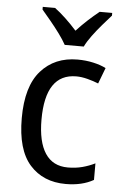

<svg xmlns="http://www.w3.org/2000/svg" viewBox="-55 -805 540 854"><g transform="rotate(5 215.5 -378.0)"><path d="M271 10Q170 10 110.5 -57Q51 -124 51 -265Q51 -407 112.5 -476.5Q174 -546 276 -546Q313 -546 346.5 -538.5Q380 -531 403 -519L376 -448Q354 -457 327 -464Q300 -471 277 -471Q139 -471 139 -266Q139 -167 173 -115.5Q207 -64 274 -64Q309 -64 339 -72Q369 -80 395 -93V-19Q344 10 271 10ZM213 -606Q201 -628 181.5 -654.5Q162 -681 140.5 -707Q119 -733 101 -754V-766H156Q179 -749 205 -724.5Q231 -700 255 -673Q281 -701 305 -723Q329 -745 355 -766H411V-754Q394 -735 371.5 -709Q349 -683 329 -656Q309 -629 298 -606Z"/></g></svg>

Font: Noto Sans Gurmukhi SemiCondensed
Style: Regular
Weight: 400
Width: 4
Designer: Jelle Bosma - Monotype Design Team
Foundry: Monotype Imaging Inc.
Version: Version 2.004; ttfautohint (v1.8.4.7-5d5b)